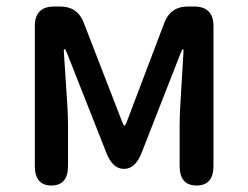

<svg xmlns="http://www.w3.org/2000/svg" viewBox="-20 -570 762 590"><path d="M138 0Q87 0 87 -60V-490Q87 -550 147 -550H165Q218 -550 237 -501L356 -194Q360 -184 362.5 -184Q365 -184 369 -194L485 -500Q504 -550 557 -550H576Q636 -550 636 -490V-60Q636 0 584 0Q532 0 532 -60V-183Q532 -214 534 -245L544 -414Q544 -419 542 -419Q540 -419 536 -409L415 -100Q396 -51 361 -51Q326 -51 307 -100L185 -409Q181 -419 178.5 -419Q176 -419 176 -414L187 -245Q189 -214 189 -183V-60Q189 0 138 0Z"/></svg>

Font: Resource Han Rounded KR Medium
Style: Regular
Weight: 500
Designer: Cyano Hao (round all glyphs); Ryoko NISHIZUKA 西塚涼子 (kana, bopomofo & ideographs); Paul D. Hunt (Latin, Greek & Cyrillic)
Foundry: Cyano Hao
Version: 0.990